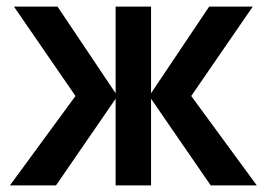

<svg xmlns="http://www.w3.org/2000/svg" viewBox="-20 -560 806 580"><path d="M10 0 208 -270 22.2 -540H153.8L329.3 -278.3V-540H436.3V-278.3L611.8 -540H743.5L557.7 -270L755.7 0H616.5L436.3 -261.7V0H329.3V-261.7L149.2 0Z"/></svg>

Font: Hauora
Style: Regular
Weight: 400
Designer: Wayne Shih
Foundry: WCYS
Version: Version 1.001